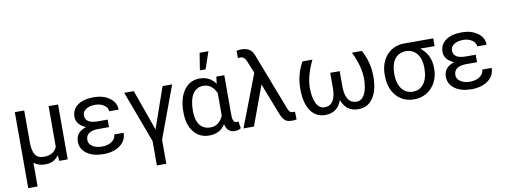

<svg xmlns="http://www.w3.org/2000/svg" viewBox="-73 -1197 4794 1820"><g transform="rotate(-10 2324.0 -287.5)"><path d="M165.5 -528.3V-219.2Q166 -139.6 191.2 -101.6Q216.3 -63.5 272.9 -63.5Q370.1 -63.5 400.4 -137.7V-528.3H491.2V0H409.7L405.3 -56.2Q359.9 9.8 276.9 9.8Q205.1 9.8 165.5 -25.9V203.1H75.2V-528.3Z M706.1 -148.4Q706.1 -110.8 741.9 -86.9Q777.8 -63 835.4 -63Q890.6 -63 928.5 -89.8Q966.3 -116.7 966.3 -156.2H1056.6Q1056.6 -80.6 994.4 -35.4Q932.1 9.8 835.4 9.8Q735.8 9.8 675.3 -33.4Q614.7 -76.7 614.7 -148.4Q614.7 -239.3 714.8 -271.5Q671.9 -289.1 647.9 -318.8Q624 -348.6 624 -384.3Q624 -456.5 680.4 -497.1Q736.8 -537.6 835.4 -537.6Q926.3 -537.6 987.1 -493.9Q1047.9 -450.2 1047.9 -380.9H957.5Q957.5 -415 922.6 -439.7Q887.7 -464.4 835.4 -464.4Q780.8 -464.4 747.8 -442.1Q714.8 -419.9 714.8 -383.8Q714.8 -305.7 834 -305.7H929.7V-233.4H820.3Q706.1 -230.5 706.1 -148.4Z M1360.4 -134.8 1497.1 -528.3H1589.4L1404.3 -27.8V203.1H1313.5V-31.2L1127.9 -528.3H1220.2Z M2091.3 -528.3V-139.2Q2092.3 -70.8 2130.4 -70.8Q2139.6 -70.8 2147 -73.2L2158.2 -6.3Q2134.8 10.3 2098.6 10.3Q2026.9 10.3 2008.3 -70.3Q1956.1 10.3 1854 10.3Q1760.3 10.3 1704.6 -58.8Q1648.9 -127.9 1648.9 -247.1V-254.4Q1648.9 -383.3 1704.1 -460.7Q1759.3 -538.1 1855 -538.1Q1954.1 -538.1 2006.3 -459.5L2014.6 -528.3ZM1739.3 -244.1Q1739.3 -158.7 1774.9 -111.1Q1810.5 -63.5 1876.5 -63.5Q1960.9 -63.5 2001 -154.3V-372.1Q1959.5 -463.9 1877.4 -463.9Q1812 -463.9 1775.6 -408.4Q1739.3 -353 1739.3 -244.1ZM1897.9 -778.3H1982.9L1926.3 -613.8H1871.6Z M2292.5 -741.2Q2340.3 -741.2 2369.6 -721.7Q2398.9 -702.1 2415 -655.8L2623.5 -114.3Q2633.3 -89.4 2644.3 -79.8Q2655.3 -70.3 2672.4 -70.3L2690.9 -71.8L2693.8 2.4Q2676.3 8.3 2655.8 8.3Q2618.2 8.3 2599.1 -0.7Q2580.1 -9.8 2564.9 -30.8Q2549.8 -51.8 2535.6 -90.8L2423.3 -380.4L2283.7 0H2183.1L2375.5 -502.4L2328.6 -617.2Q2317.4 -644.5 2304.4 -655.8Q2291.5 -667 2269.5 -667L2246.6 -666L2246.1 -735.4Q2266.6 -741.2 2292.5 -741.2Z M2939.5 -528.3Q2872.1 -390.1 2868.7 -273.4Q2868.7 -174.3 2896.5 -118.9Q2924.3 -63.5 2976.1 -63.5Q3028.8 -63.5 3056.4 -105.7Q3084 -147.9 3084 -229V-376H3175.3V-226.6Q3175.8 -146.5 3203.4 -105Q3231 -63.5 3283.2 -63.5Q3335 -63.5 3362.8 -118.7Q3390.6 -173.8 3390.6 -273.4Q3387.2 -390.1 3319.8 -528.3H3415Q3481 -409.2 3481 -273.4Q3481 -139.2 3430.4 -64.7Q3379.9 9.8 3288.1 9.8Q3170.9 9.8 3129.4 -106.4Q3109.4 -49.3 3069.3 -19.8Q3029.3 9.8 2971.2 9.8Q2879.4 9.8 2828.9 -64.7Q2778.3 -139.2 2778.3 -273.4Q2778.3 -413.6 2844.2 -528.3Z M4102.5 -453.6H3963.9Q4061.5 -381.3 4061.5 -248V-239.7Q4061.5 -171.4 4031.7 -114Q4002 -56.6 3948 -23.4Q3894 9.8 3825.7 9.8Q3719.2 9.8 3654.3 -64.2Q3589.4 -138.2 3589.4 -262.7V-269Q3589.4 -343.3 3618.2 -402.3Q3647 -461.4 3700 -494.6Q3752.9 -527.8 3821.3 -528.3H4102.5ZM3680.2 -258.3Q3680.2 -168.9 3719.2 -116.5Q3758.3 -64 3825.7 -64Q3893.6 -64 3932.4 -116.9Q3971.2 -169.9 3971.2 -269Q3971.2 -353 3931.9 -403.3Q3892.6 -453.6 3824.7 -453.6Q3757.8 -453.6 3719 -403.8Q3680.2 -354 3680.2 -258.3Z M4248.5 -148.4Q4248.5 -110.8 4284.4 -86.9Q4320.3 -63 4377.9 -63Q4433.1 -63 4470.9 -89.8Q4508.8 -116.7 4508.8 -156.2H4599.1Q4599.1 -80.6 4536.9 -35.4Q4474.6 9.8 4377.9 9.8Q4278.3 9.8 4217.8 -33.4Q4157.2 -76.7 4157.2 -148.4Q4157.2 -239.3 4257.3 -271.5Q4214.4 -289.1 4190.4 -318.8Q4166.5 -348.6 4166.5 -384.3Q4166.5 -456.5 4222.9 -497.1Q4279.3 -537.6 4377.9 -537.6Q4468.8 -537.6 4529.5 -493.9Q4590.3 -450.2 4590.3 -380.9H4500Q4500 -415 4465.1 -439.7Q4430.2 -464.4 4377.9 -464.4Q4323.2 -464.4 4290.3 -442.1Q4257.3 -419.9 4257.3 -383.8Q4257.3 -305.7 4376.5 -305.7H4472.2V-233.4H4362.8Q4248.5 -230.5 4248.5 -148.4Z"/></g></svg>

Font: RobotoInd
Style: Regular
Weight: 400
Designer: Google
Version: Version 2.001101; 2014